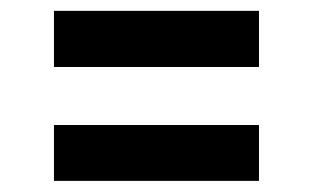

<svg xmlns="http://www.w3.org/2000/svg" viewBox="-20 -429 577 354"><path d="M79.5 -305.5V-409H457.5V-305.5ZM79.5 -95.5V-198.5H457.5V-95.5Z"/></svg>

Font: Karla
Style: Bold
Weight: 700
Designer: Jonathan Pinhorn
Version: Version 2.004; ttfautohint (v1.8.4.7-5d5b);gftools[0.9.33]